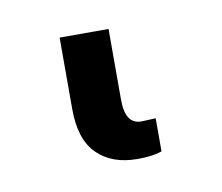

<svg xmlns="http://www.w3.org/2000/svg" viewBox="-38 -2 322 279"><g transform="rotate(-10 123.0 137.5)"><path d="M64.5 146.5V41H136.7V145.5Q136.7 181.6 160.2 181.6L181.6 180.7V229.5Q168.5 234.4 145.5 234.4Q107.9 234.4 86.2 212.9Q64.5 191.4 64.5 146.5Z"/></g></svg>

Font: Pretendard Std
Style: Regular
Weight: 400
Designer: Base glyphs from Inter by Rasmus Andersson; Hangeul glyphs from Noto Sans CJK(Source Han Sans) by Jang Soo-young and Kan
Foundry: Kil Hyung-jin
Version: Version 1.309